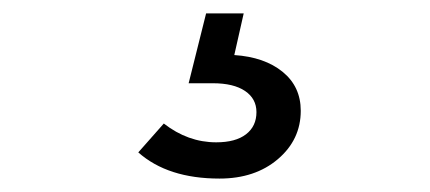

<svg xmlns="http://www.w3.org/2000/svg" viewBox="-20 -20 640 286"><path d="M307 246Q230 246 186 207L224 164Q260 192 302 192Q331 192 346.5 180Q362 168 362 147Q362 127 345 115.5Q328 104 297 104H261L287 0H343L329 62Q374 65 401 87Q428 109 428 145Q428 188 394 217Q360 246 307 246Z"/></svg>

Font: Red Hat Mono Medium
Style: Regular
Weight: 500
Monospace: yes
Designer: Pentagram, MCKL
Foundry: Pentagram, MCKL
Version: Version 1.023; ttfautohint (v1.8.3)